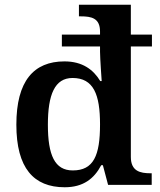

<svg xmlns="http://www.w3.org/2000/svg" viewBox="-20 -780 676 810"><path d="M253 10C331 10 377 -26 407 -83H414L436 0H620V-49H615C571 -49 532 -58 532 -118V-584H621V-634H532V-760H313V-711H321C365 -711 402 -704 402 -647V-634H241V-584H402V-562C402 -535 409 -438 409 -438H403C374 -486 328 -521 252 -521C122 -521 49 -438 49 -254C49 -71 122 10 253 10ZM287 -61C211 -61 182 -125 182 -254C182 -381 211 -451 286 -451C375 -451 402 -381 402 -255C402 -124 375 -61 287 -61Z"/></svg>

Font: Noto Serif Tamil SemiBold
Style: Regular
Weight: 600
Designer: Indian Type Foundry, Tom Grace, and the Monotype Design Team
Foundry: Monotype Imaging Inc.
Version: Version 2.004